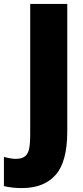

<svg xmlns="http://www.w3.org/2000/svg" viewBox="-89 -734 424 979"><path d="M-69 215V66Q-33 76 -9 76Q22 76 38 63.5Q54 51 59.5 24.5Q65 -2 65 -51V-714H254V-64Q254 91 194.5 158Q135 225 23 225Q-27 225 -69 215Z"/></svg>

Font: Noto Sans Display Black Narrow
Style: Regular
Weight: 900
Width: 4
Designer: Monotype Design team
Foundry: Monotype Imaging Inc.
Version: Version 1.000